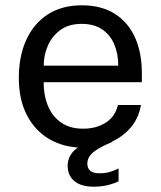

<svg xmlns="http://www.w3.org/2000/svg" viewBox="-20 -547 607 724"><path d="M144.6 -237Q144.4 -187.9 160.7 -148.2Q176.9 -108.6 210.1 -85.1Q243.2 -61.7 293.4 -61.7Q342.9 -61.7 378.7 -84.5Q414.6 -107.3 424.6 -151.1H511.6Q502.3 -98.5 469.8 -62.5Q437.2 -26.5 391.3 -8.2Q345.4 10 295.1 10Q222.8 10 167.8 -21.4Q112.8 -52.9 81.9 -111.9Q51 -170.9 51 -253.3Q51 -334.9 79 -396.5Q107 -458.2 160.2 -492.6Q213.3 -527 288.5 -527Q361.5 -527 411.9 -495.6Q462.3 -464.2 488.6 -406.8Q514.9 -349.3 514.9 -270.8V-237ZM144.9 -299.4H426Q426 -343.8 410.9 -379.6Q395.8 -415.4 365.2 -436.2Q334.6 -457 287.8 -457Q239.2 -457 207.5 -433.7Q175.7 -410.5 160.2 -374.2Q144.6 -337.9 144.9 -299.4ZM235.1 77.9Q235.1 48 256.2 24.1Q277.3 0.3 337.3 -18.4L404.7 -12.5Q354.1 8.5 331.8 27Q309.4 45.5 309.4 69.9Q309.4 87.8 320.3 97.1Q331.1 106.4 355.5 106.4Q379.4 106.4 398.1 100.2Q416.7 93.9 427.1 88V136.5Q414.8 143.7 389.2 150.4Q363.7 157 334.1 157Q285.4 157 260.3 135.7Q235.1 114.5 235.1 77.9Z"/></svg>

Font: Public Sans Thin
Style: Regular
Weight: 100
Designer: The Public Sans project authors (U.S. Web Design System). Libre Franklin designed by Pablo Impallari and Rodrigo Fuenzal
Version: Version 1.008